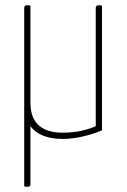

<svg xmlns="http://www.w3.org/2000/svg" viewBox="-20 -524 487 738"><path d="M372 -502C367 -504 362 -504 360 -504C351 -504 348 -499 348 -493V-39C316 -25 274 -14 221 -14C148 -14 97 -45 97 -128V-502C92 -504 88 -504 85 -504C76 -504 73 -500 73 -494V192C76 193 79 194 83 194C90 194 97 193 97 186V-39C121 -6 164 10 222 10C274 10 332 -6 372 -23Z"/></svg>

Font: Yanone Kaffeesatz Extra Light
Style: Regular
Weight: 200
Designer: Yanone (Cyrillic: Daniel Pouzeot & Huerta Tipografica)
Foundry: Yanone
Version: Version 1.100;PS 001.100;hotconv 1.0.70;makeotf.lib2.5.58329